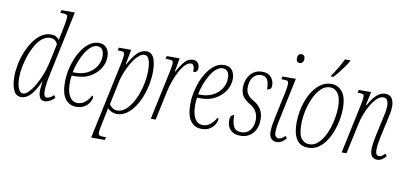

<svg xmlns="http://www.w3.org/2000/svg" viewBox="-86 -1061 3392 1596"><g transform="rotate(10 1610.0 -263.0)"><path d="M115 10Q69 10 49 -34.5Q29 -79 29 -150Q29 -198 39.5 -252Q50 -306 71 -358Q92 -410 121.5 -452.5Q151 -495 188.5 -520.5Q226 -546 271 -546Q295 -546 311 -537.5Q327 -529 340 -512Q343 -527 346.5 -544Q350 -561 353 -575L367 -647Q370 -662 372.5 -680Q375 -698 375 -705Q375 -725 366 -730.5Q357 -736 331 -736H313L319 -760H432L315 -206Q307 -170 302.5 -136Q298 -102 298 -75Q298 -23 323 -23Q334 -23 349 -29.5Q364 -36 381 -54L396 -35Q379 -14 355 -2Q331 10 312 10Q259 10 259 -70Q259 -87 261.5 -107Q264 -127 267 -147H264Q226 -61 189.5 -25.5Q153 10 115 10ZM122 -22Q145 -22 171 -48.5Q197 -75 221.5 -117.5Q246 -160 265.5 -210Q285 -260 295 -306L331 -474Q322 -496 305.5 -506.5Q289 -517 268 -517Q232 -517 201 -492Q170 -467 146 -426Q122 -385 105 -336Q88 -287 79 -238.5Q70 -190 70 -150Q70 -89 85 -55.5Q100 -22 122 -22Z M578 10Q520 10 485.5 -35Q451 -80 451 -180Q451 -225 461 -275.5Q471 -326 490.5 -374Q510 -422 537.5 -461Q565 -500 599.5 -523Q634 -546 675 -546Q716 -546 739.5 -518.5Q763 -491 763 -443Q763 -391 733.5 -344.5Q704 -298 651.5 -268.5Q599 -239 530 -239H497Q495 -227 493.5 -208.5Q492 -190 492 -179Q492 -101 516.5 -62Q541 -23 583 -23Q621 -23 649.5 -48.5Q678 -74 694 -105Q703 -104 703 -90Q703 -73 689.5 -49.5Q676 -26 648 -8Q620 10 578 10ZM526 -268Q582 -268 626.5 -291.5Q671 -315 696.5 -354.5Q722 -394 722 -443Q722 -481 706.5 -499Q691 -517 666 -517Q639 -517 612.5 -495Q586 -473 564 -436.5Q542 -400 525.5 -356Q509 -312 501 -268Z M885 -413Q890 -436 892.5 -455.5Q895 -475 895 -483Q895 -501 887 -506.5Q879 -512 853 -512H837L843 -536H947L923 -409H927Q964 -477 998 -511.5Q1032 -546 1076 -546Q1117 -546 1137 -505.5Q1157 -465 1157 -387Q1157 -337 1146.5 -282Q1136 -227 1116 -175.5Q1096 -124 1067 -82Q1038 -40 1001.5 -15Q965 10 921 10Q897 10 876 -0.5Q855 -11 841 -25Q840 -13 837.5 0.5Q835 14 832 26L812 124Q808 140 805 158Q802 176 802 185Q802 205 811.5 210.5Q821 216 847 216H867L861 240H746ZM920 -19Q954 -19 983.5 -42Q1013 -65 1037.5 -103.5Q1062 -142 1079.5 -190Q1097 -238 1106.5 -289Q1116 -340 1116 -386Q1116 -448 1103 -481Q1090 -514 1066 -514Q1042 -514 1019.5 -495.5Q997 -477 976.5 -448Q956 -419 939.5 -385Q923 -351 911.5 -319.5Q900 -288 895 -266L852 -61Q861 -43 879.5 -31Q898 -19 920 -19Z M1296 -418Q1299 -436 1302.5 -455Q1306 -474 1306 -486Q1306 -503 1296 -507.5Q1286 -512 1259 -512H1241L1247 -536H1356L1335 -421H1339Q1373 -482 1401.5 -513Q1430 -544 1470 -544Q1495 -544 1509.5 -527Q1524 -510 1524 -485Q1524 -467 1516 -456Q1508 -445 1487 -445Q1487 -482 1479.5 -496Q1472 -510 1458 -510Q1433 -510 1409 -485.5Q1385 -461 1363.5 -421Q1342 -381 1325.5 -334Q1309 -287 1300 -244L1248 0H1207Z M1636 10Q1578 10 1543.5 -35Q1509 -80 1509 -180Q1509 -225 1519 -275.5Q1529 -326 1548.5 -374Q1568 -422 1595.5 -461Q1623 -500 1657.5 -523Q1692 -546 1733 -546Q1774 -546 1797.5 -518.5Q1821 -491 1821 -443Q1821 -391 1791.5 -344.5Q1762 -298 1709.5 -268.5Q1657 -239 1588 -239H1555Q1553 -227 1551.5 -208.5Q1550 -190 1550 -179Q1550 -101 1574.5 -62Q1599 -23 1641 -23Q1679 -23 1707.5 -48.5Q1736 -74 1752 -105Q1761 -104 1761 -90Q1761 -73 1747.5 -49.5Q1734 -26 1706 -8Q1678 10 1636 10ZM1584 -268Q1640 -268 1684.5 -291.5Q1729 -315 1754.5 -354.5Q1780 -394 1780 -443Q1780 -481 1764.5 -499Q1749 -517 1724 -517Q1697 -517 1670.5 -495Q1644 -473 1622 -436.5Q1600 -400 1583.5 -356Q1567 -312 1559 -268Z M1962 10Q1912 10 1881.5 -18.5Q1851 -47 1851 -101Q1851 -130 1862 -140Q1873 -150 1885 -150Q1883 -94 1900 -57Q1917 -20 1967 -20Q2011 -20 2039.5 -53.5Q2068 -87 2068 -144Q2068 -179 2052.5 -209Q2037 -239 1998 -262Q1960 -284 1938 -313Q1916 -342 1916 -389Q1916 -432 1932.5 -468Q1949 -504 1980 -525Q2011 -546 2053 -546Q2103 -546 2128 -516Q2153 -486 2153 -446Q2153 -426 2142.5 -417.5Q2132 -409 2116 -409Q2117 -435 2112 -460Q2107 -485 2092 -501Q2077 -517 2048 -517Q2007 -517 1980.5 -483.5Q1954 -450 1955 -394Q1955 -362 1971.5 -338.5Q1988 -315 2021 -296Q2063 -273 2085 -237.5Q2107 -202 2107 -150Q2107 -79 2068 -34.5Q2029 10 1962 10Z M2346 -671Q2316 -671 2316 -704Q2316 -746 2349 -746Q2361 -746 2369.5 -738Q2378 -730 2378 -712Q2378 -690 2368 -680.5Q2358 -671 2346 -671ZM2270 9Q2243 9 2224.5 -9Q2206 -27 2206 -66Q2206 -95 2211 -127Q2216 -159 2224 -196L2273 -425Q2276 -441 2278 -458Q2280 -475 2280 -482Q2280 -501 2272 -506.5Q2264 -512 2237 -512H2219L2225 -536H2337L2264 -190Q2256 -156 2251.5 -126.5Q2247 -97 2247 -70Q2247 -44 2257.5 -33.5Q2268 -23 2280 -23Q2294 -23 2309 -32.5Q2324 -42 2335 -54L2349 -35Q2334 -16 2313 -3.5Q2292 9 2270 9Z M2536 10Q2469 10 2437.5 -38.5Q2406 -87 2406 -175Q2406 -240 2421.5 -305.5Q2437 -371 2467 -425.5Q2497 -480 2540 -513Q2583 -546 2637 -546Q2691 -546 2728 -502.5Q2765 -459 2765 -360Q2765 -315 2756 -264.5Q2747 -214 2728.5 -165.5Q2710 -117 2682.5 -77Q2655 -37 2618.5 -13.5Q2582 10 2536 10ZM2540 -20Q2577 -20 2606 -43.5Q2635 -67 2657.5 -105.5Q2680 -144 2694.5 -189.5Q2709 -235 2716.5 -280.5Q2724 -326 2724 -363Q2724 -444 2697.5 -480Q2671 -516 2631 -516Q2589 -516 2555.5 -484Q2522 -452 2497.5 -400Q2473 -348 2460 -288Q2447 -228 2447 -171Q2447 -84 2473.5 -52Q2500 -20 2540 -20ZM2621 -606 2622 -615Q2644 -646 2668 -686Q2692 -726 2711 -766H2756L2755 -758Q2743 -736 2723.5 -708.5Q2704 -681 2682.5 -654Q2661 -627 2641 -606Z M3118 9Q3091 9 3074.5 -9.5Q3058 -28 3058 -68Q3058 -95 3062.5 -124Q3067 -153 3075 -192L3106 -334Q3112 -356 3118 -388.5Q3124 -421 3124 -448Q3124 -468 3116 -489.5Q3108 -511 3082 -511Q3054 -511 3027.5 -486Q3001 -461 2978 -422Q2955 -383 2938.5 -339.5Q2922 -296 2915 -259L2859 0H2818L2908 -423Q2911 -438 2914 -456.5Q2917 -475 2917 -487Q2917 -502 2907.5 -507Q2898 -512 2871 -512H2862L2868 -536H2972L2948 -423H2954Q2989 -486 3021.5 -514.5Q3054 -543 3092 -543Q3133 -543 3149 -515Q3165 -487 3165 -451Q3165 -421 3159 -390.5Q3153 -360 3148 -338L3115 -188Q3108 -153 3103.5 -124.5Q3099 -96 3099 -70Q3099 -44 3107.5 -33.5Q3116 -23 3128 -23Q3142 -23 3154.5 -32Q3167 -41 3178 -53L3193 -34Q3178 -15 3158.5 -3Q3139 9 3118 9Z"/></g></svg>

Font: Noto Serif ExtraCondensed ExtraLight
Style: Italic
Weight: 200
Width: 2
Italic angle: -12°
Designer: Monotype Design Team
Foundry: Monotype Imaging Inc.
Version: Version 2.014; ttfautohint (v1.8.4.7-5d5b)